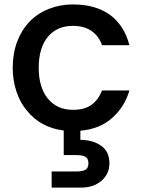

<svg xmlns="http://www.w3.org/2000/svg" viewBox="-20 -580 640 862"><path d="M37.1 -275.9Q37.1 -339.8 57.1 -393.1Q76.7 -445.3 112.8 -482.9Q148.4 -520 199.2 -540Q249.5 -560.1 307.1 -560.1Q408.7 -560.1 474.1 -513.2Q538.6 -464.8 561 -377H438Q425.3 -416 391.1 -440.9Q357.9 -463.9 307.1 -463.9Q237.3 -463.9 195.8 -416Q153.8 -365.7 153.8 -275.9Q153.8 -186.5 195.8 -136.2Q237.3 -86.9 307.1 -86.9Q359.9 -86.9 390.1 -108.9Q421.4 -131.3 438 -173.8H561Q540 -101.1 483.9 -50.8Q427.7 -0.5 340.8 6.8V47.9Q397.5 47.9 435.1 75.2Q471.2 101.1 471.2 152.8Q471.2 179.7 460.9 199.2Q449.7 220.7 434.1 232.9Q414.6 248.5 394 254.9Q371.1 262.2 344.2 262.2H211.9V189.9H320.8Q348.1 189.9 361.8 183.1Q377 175.8 377 152.8Q377 130.9 361.8 123Q348.1 116.2 320.8 116.2H266.1V5.9Q215.3 0 172.9 -22.9Q130.9 -45.9 101.1 -83Q71.8 -116.7 54.2 -168Q37.1 -218.3 37.1 -275.9Z"/></svg>

Font: PoppinsZ Medium
Style: Regular
Weight: 500
Designer: Ninad Kale (Devanagari), Jonny Pinhorn (Latin)
Foundry: Indian Type Foundry
Version: Version 3.002;FEAKit 1.0